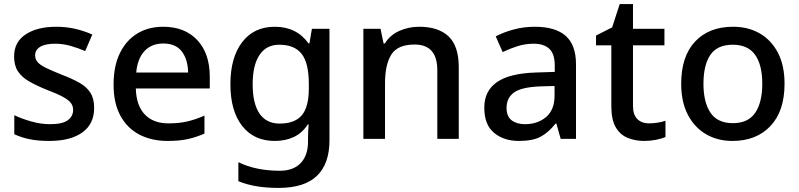

<svg xmlns="http://www.w3.org/2000/svg" viewBox="-20 -773 3912 940"><path d="M441 -245Q441 -166 383 -124.5Q325 -83 222 -83Q165 -83 124.5 -91.5Q84 -100 50 -116V-209Q85 -192 132.5 -178.5Q180 -165 225 -165Q285 -165 311.5 -184Q338 -203 338 -235Q338 -253 328 -267.5Q318 -282 290.5 -297.5Q263 -313 210 -333Q158 -354 122.5 -374.5Q87 -395 68 -423.5Q49 -452 49 -497Q49 -567 105.5 -604.5Q162 -642 255 -642Q304 -642 347.5 -632Q391 -622 432 -604L397 -523Q362 -538 325 -548.5Q288 -559 250 -559Q202 -559 177 -544Q152 -529 152 -502Q152 -483 164 -469Q176 -455 204.5 -441Q233 -427 283 -407Q333 -388 368.5 -368Q404 -348 422.5 -319Q441 -290 441 -245Z M779 -642Q885 -642 946 -576.5Q1007 -511 1007 -398V-340H645Q647 -257 688.5 -213Q730 -169 805 -169Q857 -169 897.5 -178.5Q938 -188 981 -207V-119Q940 -101 899 -92Q858 -83 801 -83Q722 -83 662.5 -114Q603 -145 569.5 -206.5Q536 -268 536 -358Q536 -449 566.5 -512Q597 -575 651.5 -608.5Q706 -642 779 -642ZM779 -560Q722 -560 687.5 -523Q653 -486 647 -418H901Q900 -481 870.5 -520.5Q841 -560 779 -560Z M1325 -642Q1432 -642 1490 -561H1495L1507 -632H1593V-86Q1593 29 1531.5 88Q1470 147 1344 147Q1285 147 1236.5 139Q1188 131 1147 114V21Q1233 63 1350 63Q1416 63 1452 25.5Q1488 -12 1488 -80V-98Q1488 -111 1489 -132Q1490 -153 1491 -164H1487Q1460 -122 1419 -102.5Q1378 -83 1325 -83Q1223 -83 1165.5 -156.5Q1108 -230 1108 -361Q1108 -491 1165.5 -566.5Q1223 -642 1325 -642ZM1347 -554Q1284 -554 1250.5 -504Q1217 -454 1217 -360Q1217 -266 1250.5 -217Q1284 -168 1349 -168Q1423 -168 1457.5 -208.5Q1492 -249 1492 -341V-361Q1492 -464 1457 -509Q1422 -554 1347 -554Z M2032 -642Q2126 -642 2176 -595Q2226 -548 2226 -444V-93H2121V-429Q2121 -555 2010 -555Q1927 -555 1896 -506Q1865 -457 1865 -365V-93H1759V-632H1843L1858 -560H1864Q1890 -602 1935.5 -622Q1981 -642 2032 -642Z M2598 -642Q2699 -642 2749.5 -597.5Q2800 -553 2800 -458V-93H2725L2704 -168H2700Q2665 -124 2626.5 -103.5Q2588 -83 2520 -83Q2447 -83 2399 -122.5Q2351 -162 2351 -246Q2351 -328 2413 -371Q2475 -414 2604 -418L2696 -421V-451Q2696 -510 2669 -534.5Q2642 -559 2593 -559Q2552 -559 2514 -547Q2476 -535 2441 -518L2407 -595Q2445 -615 2494.5 -628.5Q2544 -642 2598 -642ZM2623 -350Q2531 -346 2495.5 -319.5Q2460 -293 2460 -245Q2460 -203 2485 -184Q2510 -165 2550 -165Q2612 -165 2653.5 -200Q2695 -235 2695 -305V-352Z M3157 -169Q3178 -169 3200 -172.5Q3222 -176 3238 -182V-102Q3220 -94 3191.5 -88.5Q3163 -83 3134 -83Q3090 -83 3053 -98Q3016 -113 2994.5 -150Q2973 -187 2973 -253V-551H2898V-599L2977 -639L3014 -753H3079V-632H3233V-551H3079V-255Q3079 -211 3100.5 -190Q3122 -169 3157 -169Z M3821 -363Q3821 -229 3752 -156Q3683 -83 3566 -83Q3493 -83 3436.5 -116Q3380 -149 3347.5 -211.5Q3315 -274 3315 -363Q3315 -497 3383 -569.5Q3451 -642 3569 -642Q3643 -642 3699.5 -609.5Q3756 -577 3788.5 -515Q3821 -453 3821 -363ZM3424 -363Q3424 -272 3458.5 -221Q3493 -170 3568 -170Q3643 -170 3677.5 -221Q3712 -272 3712 -363Q3712 -455 3677 -504.5Q3642 -554 3567 -554Q3492 -554 3458 -504.5Q3424 -455 3424 -363Z"/></svg>

Font: Noto Sans Telugu UI Medium
Style: Regular
Weight: 500
Designer: Jelle Bosma - Monotype Design Team
Foundry: Monotype Imaging Inc.
Version: Version 2.005; ttfautohint (v1.8.4.7-5d5b)